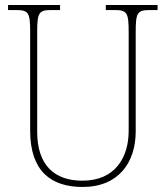

<svg xmlns="http://www.w3.org/2000/svg" viewBox="-20 -734 661 764"><path d="M309 10C452 10 520 -88 520 -211V-606C520 -683 526 -694 576 -694H607V-714H401V-694H436C486 -694 492 -683 492 -606V-213C492 -109 439 -15 308 -15C198 -15 128 -75 128 -210V-606C128 -683 134 -694 184 -694H219V-714H12V-694H44C94 -694 100 -683 100 -607V-214C100 -52 184 10 309 10Z"/></svg>

Font: Noto Serif Armenian SemiCondensed Thin
Style: Regular
Weight: 100
Width: 4
Designer: Monotype Design Team
Foundry: Monotype Imaging Inc.
Version: Version 2.008